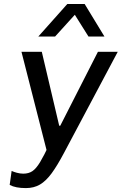

<svg xmlns="http://www.w3.org/2000/svg" viewBox="-20 -776 640 982"><path d="M112.2 186Q86.2 186 65.5 182Q44.8 178 29.5 169.8L39.5 98.2Q49.5 103 66.2 107.6Q83 112.2 99 112.2Q126.5 112.2 145.6 99.4Q164.8 86.5 184.9 53.4Q205 20.2 233 -39.8L228.8 33.5L89.8 -511H193.8L282.8 -133H288.2L480.8 -511H582.2L307 6.8Q273.2 70.5 244.4 110Q215.5 149.5 184.5 167.8Q153.5 186 112.2 186ZM176 -589.2 324.2 -755.5H413L514.2 -589.2H432.5L337.2 -741H399.5L261.8 -589.2Z"/></svg>

Font: Chivo Mono Medium
Style: Italic
Weight: 500
Italic angle: -8.05°
Monospace: yes
Designer: Hector Gatti
Foundry: Omnibus-Type
Version: Version 1.008